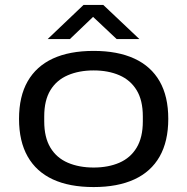

<svg xmlns="http://www.w3.org/2000/svg" viewBox="-20 -745 758 777"><path d="M359 12Q261 12 194 -19Q127 -50 92 -111.5Q57 -173 57 -264Q57 -355 92 -416Q127 -477 194 -508Q261 -539 359 -539Q456 -539 523.5 -508Q591 -477 626 -416Q661 -355 661 -264Q661 -173 626 -111.5Q591 -50 523.5 -19Q456 12 359 12ZM359 -67Q418 -67 463 -86.5Q508 -106 533 -147.5Q558 -189 558 -254V-274Q558 -339 533 -380Q508 -421 463 -440.5Q418 -460 359 -460Q300 -460 254.5 -440.5Q209 -421 184 -380Q159 -339 159 -274V-254Q159 -189 184 -147.5Q209 -106 254.5 -86.5Q300 -67 359 -67ZM173 -587 318 -725H398L544 -587H452L333 -699H380L263 -587Z"/></svg>

Font: Archivo Expanded
Style: Regular
Weight: 400
Width: 7
Designer: Hector Gatti
Foundry: Omnibus-Type
Version: Version 2.001